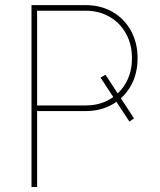

<svg xmlns="http://www.w3.org/2000/svg" viewBox="-20 -748 642 768"><path d="M401.9 -449.2 516.1 -274.4 497.6 -261.7 382.3 -437.5ZM106 0V-727.5H322.3Q383.3 -727.5 430.2 -700.4Q477.1 -673.3 503.7 -625.2Q530.3 -577.1 530.3 -515.1Q530.3 -453.1 503.7 -405.5Q477.1 -357.9 430.2 -330.8Q383.3 -303.7 322.3 -303.7H117.7V-326.2H322.3Q376.5 -326.2 418.2 -350.3Q460 -374.5 483.9 -417Q507.8 -459.5 507.8 -515.1Q507.8 -570.8 483.9 -613.8Q460 -656.7 418.2 -680.9Q376.5 -705.1 322.3 -705.1H128.4V0Z"/></svg>

Font: Inter 16pt Thin
Style: Regular
Weight: 250
Version: Version 4.001;git-66647c0bb